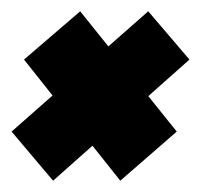

<svg xmlns="http://www.w3.org/2000/svg" viewBox="-28 -409 356 340"><path d="M185 -89 285 -176 114 -389 14.5 -303.5ZM66 -89 307.5 -303.5 234.5 -389 -7.5 -176Z"/></svg>

Font: Anybody Condensed Black
Style: Italic
Weight: 900
Width: 3
Italic angle: -10°
Version: Version 1.113;gftools[0.9.25]